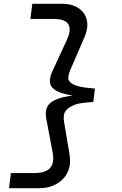

<svg xmlns="http://www.w3.org/2000/svg" viewBox="-20 -856 640 1004"><path d="M188.5 128H27L37 49H159Q198 49 221.8 37.5Q245.5 26 254 1.8Q262.5 -22.5 255 -60L222 -235Q215.5 -270.5 225.8 -294.5Q236 -318.5 268.8 -333.8Q301.5 -349 361 -356.5Q304 -365 275 -381Q246 -397 241.8 -422.2Q237.5 -447.5 253.5 -482.5L330 -648Q346.5 -684.5 344 -708.8Q341.5 -733 320.8 -745Q300 -757 261 -757H139L149 -836H310.5Q342.5 -836 370.5 -824.2Q398.5 -812.5 416.2 -789.8Q434 -767 436.5 -734Q439 -701 420.5 -658.5L349 -493.5Q332 -453.5 339 -437.5Q346 -421.5 370.5 -411.5Q385.5 -405.5 399.5 -402.5Q413.5 -399.5 431.5 -397.5Q449.5 -395.5 476.5 -393L468 -323Q430 -320 408.8 -317Q387.5 -314 375.2 -309.8Q363 -305.5 351.5 -299Q327 -286 318.5 -268Q310 -250 315 -219L343.5 -49.5Q351 -5.5 340.2 27.8Q329.5 61 306 83.2Q282.5 105.5 251.8 116.8Q221 128 188.5 128Z"/></svg>

Font: Spline Sans Mono
Style: Italic
Weight: 400
Italic angle: -4°
Monospace: yes
Designer: Eben Sorkin, Mirko Velimirovic
Foundry: Sorkin Type
Version: Version 1.004